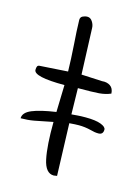

<svg xmlns="http://www.w3.org/2000/svg" viewBox="-100 -679 535 739"><g transform="rotate(15 168.0 -310.0)"><path d="M249 -246Q289 -246 310 -238Q331 -230 331 -219Q331 -199 312 -199Q297 -199 280 -204Q256 -210 232 -210Q218 -210 194 -208L201 0Q191 2 188 2Q155 2 144 -50.5Q133 -103 134 -197Q86 -187 61 -182.5Q36 -178 8 -178Q8 -201 40.5 -214.5Q73 -228 135 -237L138 -345Q15 -345 15 -373Q15 -382 17.5 -387Q20 -392 29 -392L138 -399Q137 -448 133 -506Q129 -558 128 -602Q128 -613 137 -617.5Q146 -622 156 -622Q168 -622 176 -609.5Q184 -597 184 -584L191 -401L274 -397Q293 -399 306.5 -390Q320 -381 321 -360Q300 -351 275 -349Q250 -347 191 -347Q191 -319 193 -243L218 -245Q229 -246 249 -246Z"/></g></svg>

Font: Indie Flower
Style: Regular
Weight: 400
Designer: Kimberly Geswein
Foundry: Kimberly Geswein
Version: Version 2.000